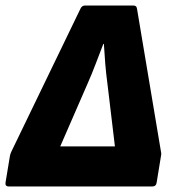

<svg xmlns="http://www.w3.org/2000/svg" viewBox="-39 -675 622 695"><path d="M-7 0Q-21 0 -19 -14L-3 -111Q-2 -116 -0.5 -120Q1 -124 3 -128L252 -643Q257 -655 269 -655H444Q449 -655 452.5 -652.5Q456 -650 457 -643L543 -130Q544 -126 544.5 -121.5Q545 -117 544 -112L528 -14Q526 0 512 0ZM179 -145H377L350 -371Q345 -408 342 -444.5Q339 -481 337 -516H335Q321 -480 307 -443Q293 -406 277 -370Z"/></svg>

Font: Sofia Sans Black
Style: Italic
Weight: 900
Italic angle: -9°
Version: Version 4.100-B